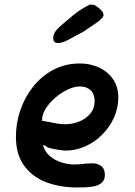

<svg xmlns="http://www.w3.org/2000/svg" viewBox="-20 -809 594 844"><path d="M317 15Q245 15 184.5 -7.5Q124 -30 87 -79.5Q50 -129 50 -208Q50 -268 69.5 -325Q89 -382 126 -428.5Q163 -475 215 -502.5Q267 -530 332 -530Q376 -530 414.5 -512.5Q453 -495 476.5 -461.5Q500 -428 500 -380Q500 -334 481 -292Q462 -250 429 -217Q396 -184 354.5 -165.5Q313 -147 268 -147Q261 -147 237 -150.5Q213 -154 199 -158Q189 -160 183 -166Q181 -167 176 -169.5Q171 -172 169 -172Q176 -143 198.5 -123.5Q221 -104 250.5 -95Q280 -86 307 -86Q326 -86 345.5 -88.5Q365 -91 387 -91Q409 -91 425 -79Q441 -67 441 -40Q441 -18 427.5 -6Q414 6 393.5 10Q373 14 352.5 14.5Q332 15 317 15ZM268 -263Q298 -263 327.5 -274.5Q357 -286 376.5 -309Q396 -332 396 -366Q396 -395 378.5 -412Q361 -429 332 -429Q306 -429 277 -415Q248 -401 222.5 -379Q197 -357 181 -331.5Q165 -306 165 -282V-278Q191 -274 217 -268.5Q243 -263 268 -263ZM235 -620Q214 -620 214 -642Q214 -662 231 -680Q248 -698 291 -733Q296 -738 310.5 -749Q325 -760 341.5 -770.5Q358 -781 368 -785Q372 -789 374.5 -789Q377 -789 386 -788Q393 -789 404.5 -781.5Q416 -774 425.5 -763.5Q435 -753 435 -743Q435 -739 432 -734Q422 -721 403.5 -708.5Q385 -696 347 -670Q342 -668 330 -661Q318 -654 306.5 -648Q295 -642 291 -640Q278 -632 263 -626Q248 -620 235 -620Z"/></svg>

Font: Fuzzy Bubbles
Style: Bold
Weight: 700
Designer: Robert E. Leuschke
Foundry: Robert E. Leuschke
Version: Version 1.010; ttfautohint (v1.8.3)